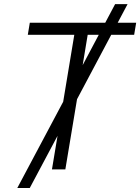

<svg xmlns="http://www.w3.org/2000/svg" viewBox="-20 -840 695 952"><path d="M65.7 92.3 293.3 -335.6 348.4 -667.6H117.9L127.8 -727.3H501.8L550.8 -819.6H612.6L563.6 -727.3H655.2L645.2 -667.6H531.6L361.9 -348L304 0H237.6L265.3 -166.5L127.5 92.3ZM389.9 -517 469.8 -667.6H414.8Z"/></svg>

Font: Karasuma Gothic
Style: Light Italic
Weight: 300
Italic angle: 9.39998°
Designer: Rasmus Andersson / Ryoko Nishizuka
Foundry: rsms
Version: Version 1.00